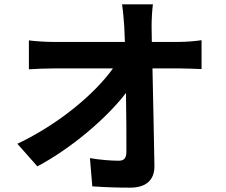

<svg xmlns="http://www.w3.org/2000/svg" viewBox="-20 -821 1040 884"><path d="M679 -628 678 -700C678 -731 680 -770 684 -801H542C547 -766 550 -729 552 -700C553 -678 554 -654 555 -628H224C190 -628 142 -631 113 -635V-502C148 -504 191 -506 227 -506H500C419 -392 254 -251 60 -159L152 -55C310 -139 472 -278 560 -393C562 -290 562 -190 562 -123C562 -94 552 -81 527 -81C493 -81 439 -85 394 -93L405 37C462 41 518 43 579 43C655 43 692 6 691 -58C689 -193 685 -360 682 -506H811C838 -506 876 -504 908 -503V-636C884 -632 837 -628 804 -628Z"/></svg>

Font: Source Han Sans Old Style Bold
Style: Regular
Weight: 700
Designer: Ryoko NISHIZUKA (kana & ideographs); Paul D. Hunt (Latin, Greek & Cyrillic); Wenlong ZHANG (bopomofo); Sandoll Communica
Foundry: Adobe Systems Incorporated
Version: Version 1.004;PS 1.004;hotconv 1.0.81;makeotf.lib2.5.63406